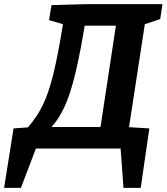

<svg xmlns="http://www.w3.org/2000/svg" viewBox="-87 -724 812 936"><path d="M-21 -98 -67 192H15L88 0H501L515 192H599L641 -98L542 -104L619 -606L694 -631L705 -704H340L164 -699L152 -626L220 -606Q195 -451 172 -359Q149 -267 120.5 -209.5Q92 -152 49 -103ZM164 -105Q221 -167 257 -281.5Q293 -396 326 -599H478L403 -105Z"/></svg>

Font: Bitter Pro
Style: Bold Italic
Weight: 700
Italic angle: -9°
Designer: Sol Matas, and Bitter project Authors
Foundry: Sol Matas
Version: Version 1.010